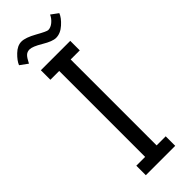

<svg xmlns="http://www.w3.org/2000/svg" viewBox="-300 -946 970 970"><g transform="rotate(-45 185.0 -461.0)"><path d="M225 -682V-68H290V0H80V-68H143V-682H80V-750H290V-682ZM312 -916 350 -888Q341 -864 311.5 -837.5Q282 -811 250 -811Q225 -811 180 -838Q135 -865 114 -865Q97 -865 86 -854.5Q75 -844 61 -816L20 -846Q29 -869 56.5 -895.5Q84 -922 113 -922Q142 -922 191 -894.5Q240 -867 250 -867Q268 -867 285.5 -881.5Q303 -896 312 -916Z"/></g></svg>

Font: Kelly Slab
Style: Regular
Weight: 400
Designer: Denis Masharov
Foundry: Denis Masharov
Version: Version 1.001